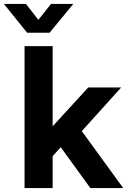

<svg xmlns="http://www.w3.org/2000/svg" viewBox="-75 -964 651 984"><path d="M50.8 0V-727.5H194.8V-318.4H196.3L377 -515.6H545.9L344.2 -292L556.6 0H388.2L236.3 -209.5L194.8 -163.6V0ZM58.1 -943.8 121.6 -862.3 186.5 -943.8H300.3V-943.4L179.2 -796.4H64L-54.7 -943.4V-943.8Z"/></svg>

Font: Inter Display
Style: Bold
Weight: 700
Designer: Rasmus Andersson
Foundry: rsms
Version: Version 4.001;git-9221beed3